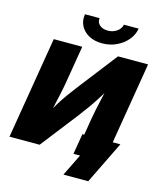

<svg xmlns="http://www.w3.org/2000/svg" viewBox="-154 -1057 1101 1322"><g transform="rotate(15 396.5 -396.5)"><path d="M672.9 0H469.7L513.7 -265.6Q518.1 -293.5 527.1 -335.9Q536.1 -378.4 547.6 -429Q559.1 -479.5 571.3 -530.8L597.2 -528.3Q563.5 -472.7 535.6 -428.2Q507.8 -383.8 480.5 -345Q453.1 -306.2 421.9 -265.6L215.3 0H0.5L121.1 -727.5H324.2L279.8 -460.9Q274.4 -427.7 263.7 -377.9Q252.9 -328.1 241.2 -276.4Q229.5 -224.6 220.7 -185.1L203.1 -200.2Q230.5 -253.9 256.1 -296.1Q281.7 -338.4 307.1 -373.5Q332.5 -408.7 357.9 -441.9L579.1 -727.5H793.5ZM448.7 -785.6Q394 -785.6 354.2 -807.4Q314.5 -829.1 295.7 -866.2Q276.9 -903.3 284.2 -948.7H388.7Q383.8 -919.9 405.5 -900.1Q427.2 -880.4 464.4 -880.4Q488.8 -880.4 509.8 -889.4Q530.8 -898.4 544.7 -914.1Q558.6 -929.7 562 -948.7H667Q659.7 -903.3 628.4 -866.2Q597.2 -829.1 550.3 -807.4Q503.4 -785.6 448.7 -785.6ZM426.8 156.2 503.4 0H456.5L481 -146.5H751.5L603.5 156.2Z"/></g></svg>

Font: Inter 18pt Black
Style: Italic
Weight: 900
Italic angle: -9.3988°
Designer: Rasmus Andersson
Foundry: rsms
Version: Version 4.001;git-66647c0bb